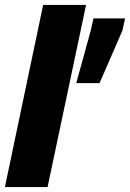

<svg xmlns="http://www.w3.org/2000/svg" viewBox="-23 -763 530 783"><path d="M-3 0 153 -743H328L171 0ZM288 -424 347 -638 358 -688H487L476 -638L383 -424Z"/></svg>

Font: Saira Semi Condensed ExtraBold
Style: Italic
Weight: 800
Width: 4
Italic angle: -12°
Designer: Hector Gatti with collaboration of the Omnibus-Type team
Foundry: Omnibus-Type
Version: Version 1.001; ttfautohint (v1.8)